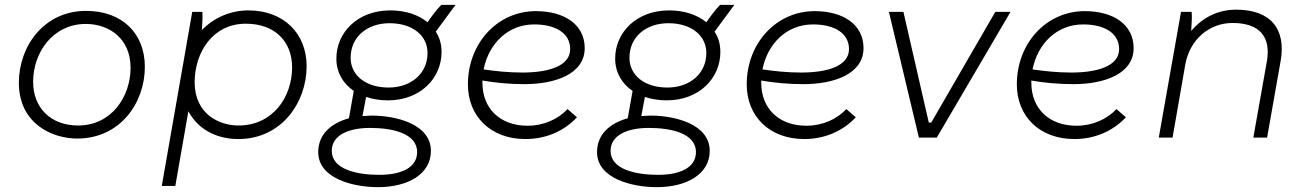

<svg xmlns="http://www.w3.org/2000/svg" viewBox="-20 -569 5388 794"><path d="M299 4C476 4 579 -142 579 -293C579 -428 488 -524 336 -524C162 -524 58 -378 58 -227C58 -56 198 4 299 4ZM303 -50C190 -50 117 -123 117 -231C117 -351 198 -470 335 -470C432 -470 520 -409 520 -289C520 -169 441 -50 303 -50Z M649 200H705L759 -109C796 -39 869 6 966 6C1144 6 1248 -145 1248 -295C1248 -430 1154 -526 1007 -526C934 -526 866 -497 815 -445C817 -471 818 -500 817 -520H775ZM966 -50C888 -50 785 -96 785 -229C785 -349 857 -471 997 -471C1114 -471 1188 -400 1188 -290C1188 -170 1110 -50 966 -50Z M1584 -154C1719 -154 1806 -246 1806 -354C1806 -386 1798 -414 1782 -438L1864 -549H1805C1787 -531 1766 -503 1748 -477C1710 -508 1657 -526 1594 -526C1458 -526 1371 -434 1371 -327C1371 -269 1399 -223 1443 -193L1423 -80C1348 -59 1296 -13 1296 60C1296 169 1440 205 1543 205C1667 205 1762 151 1762 55C1762 -55 1620 -91 1516 -91L1479 -89L1494 -168C1521 -159 1552 -154 1584 -154ZM1548 154C1457 154 1352 132 1352 55C1352 -11 1423 -40 1510 -40C1602 -40 1705 -18 1705 60C1705 123 1642 154 1548 154ZM1587 -207C1492 -207 1430 -258 1430 -330C1430 -416 1498 -473 1591 -473C1686 -473 1748 -422 1748 -350C1748 -264 1679 -207 1587 -207Z M2153 6C2235 6 2311 -25 2366 -84L2327 -118C2288 -76 2228 -49 2162 -49C2047 -49 1975 -121 1975 -227V-236C2026 -227 2086 -221 2149 -221C2276 -221 2398 -263 2398 -370C2398 -469 2312 -523 2196 -523C2037 -523 1915 -390 1915 -220C1915 -88 2009 6 2153 6ZM1980 -282C2001 -388 2080 -468 2189 -468C2279 -468 2338 -431 2338 -366C2338 -295 2247 -269 2140 -269C2082 -269 2027 -275 1980 -282Z M2737 -154C2872 -154 2959 -246 2959 -354C2959 -386 2951 -414 2935 -438L3017 -549H2958C2940 -531 2919 -503 2901 -477C2863 -508 2810 -526 2747 -526C2611 -526 2524 -434 2524 -327C2524 -269 2552 -223 2596 -193L2576 -80C2501 -59 2449 -13 2449 60C2449 169 2593 205 2696 205C2820 205 2915 151 2915 55C2915 -55 2773 -91 2669 -91L2632 -89L2647 -168C2674 -159 2705 -154 2737 -154ZM2701 154C2610 154 2505 132 2505 55C2505 -11 2576 -40 2663 -40C2755 -40 2858 -18 2858 60C2858 123 2795 154 2701 154ZM2740 -207C2645 -207 2583 -258 2583 -330C2583 -416 2651 -473 2744 -473C2839 -473 2901 -422 2901 -350C2901 -264 2832 -207 2740 -207Z M3306 6C3388 6 3464 -25 3519 -84L3480 -118C3441 -76 3381 -49 3315 -49C3200 -49 3128 -121 3128 -227V-236C3179 -227 3239 -221 3302 -221C3429 -221 3551 -263 3551 -370C3551 -469 3465 -523 3349 -523C3190 -523 3068 -390 3068 -220C3068 -88 3162 6 3306 6ZM3133 -282C3154 -388 3233 -468 3342 -468C3432 -468 3491 -431 3491 -366C3491 -295 3400 -269 3293 -269C3235 -269 3180 -275 3133 -282Z M3780 0H3854L4159 -520H4096L3831 -62H3821L3716 -520H3656Z M4423 6C4505 6 4581 -25 4636 -84L4597 -118C4558 -76 4498 -49 4432 -49C4317 -49 4245 -121 4245 -227V-236C4296 -227 4356 -221 4419 -221C4546 -221 4668 -263 4668 -370C4668 -469 4582 -523 4466 -523C4307 -523 4185 -390 4185 -220C4185 -88 4279 6 4423 6ZM4250 -282C4271 -388 4350 -468 4459 -468C4549 -468 4608 -431 4608 -366C4608 -295 4517 -269 4410 -269C4352 -269 4297 -275 4250 -282Z M4772 0H4829L4882 -304C4901 -406 4981 -474 5077 -474C5187 -474 5237 -419 5219 -315L5163 0H5220L5276 -317C5299 -448 5236 -529 5092 -529C5022 -529 4957 -501 4906 -441C4908 -472 4910 -500 4908 -520H4864Z"/></svg>

Font: Fixel Display 20240404 Light
Style: Italic
Weight: 300
Italic angle: -10°
Designer: AlfaBravo + MacPaw
Foundry: Kyrylo Tkachov, Marchela Mozhyna, Serhii Makarenko, Maria Weinstein, Zakhar Kryvoshyya
Version: Version 1.211;Glyphs 3.2 (3225)